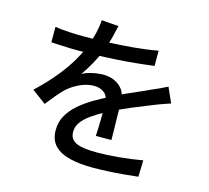

<svg xmlns="http://www.w3.org/2000/svg" viewBox="-118 -943 1236 1134"><g transform="rotate(15 500.0 -376.5)"><path d="M472 -796Q466 -767 455.5 -725.5Q445 -684 425 -632Q408 -590 383.5 -546Q359 -502 333 -466Q350 -476 372.5 -482.5Q395 -489 418.5 -492.5Q442 -496 461 -496Q521 -496 562 -461.5Q603 -427 603 -362Q603 -342 603 -313Q603 -284 604 -252Q605 -220 605.5 -189Q606 -158 606 -135H511Q512 -154 513 -179.5Q514 -205 514.5 -233Q515 -261 515 -287Q515 -313 515 -333Q514 -378 488 -398Q462 -418 427 -418Q382 -418 337.5 -397Q293 -376 261 -346Q240 -325 217.5 -298Q195 -271 170 -239L84 -303Q153 -368 201 -427Q249 -486 280.5 -539.5Q312 -593 330 -641Q346 -682 356 -724.5Q366 -767 368 -804ZM114 -695Q154 -689 202 -686.5Q250 -684 286 -684Q353 -684 431 -687Q509 -690 588.5 -697Q668 -704 739 -717V-624Q686 -617 626 -611Q566 -605 504 -601.5Q442 -598 385 -596.5Q328 -595 281 -595Q260 -595 231.5 -595.5Q203 -596 172.5 -598Q142 -600 114 -601ZM891 -435Q877 -430 858.5 -424Q840 -418 822 -411Q804 -404 789 -398Q738 -378 670.5 -350Q603 -322 532 -285Q484 -260 449 -235Q414 -210 394.5 -183Q375 -156 375 -124Q375 -98 387 -82Q399 -66 420.5 -57.5Q442 -49 472.5 -45.5Q503 -42 541 -42Q601 -42 677 -49Q753 -56 819 -68L816 33Q780 37 732 41.5Q684 46 633.5 48.5Q583 51 538 51Q463 51 403 37Q343 23 308 -11.5Q273 -46 273 -108Q273 -157 295.5 -196.5Q318 -236 354.5 -268Q391 -300 436 -327Q481 -354 525 -376Q572 -401 612.5 -419.5Q653 -438 688.5 -453Q724 -468 755 -483Q781 -494 804 -504.5Q827 -515 850 -527Z"/></g></svg>

Font: Noto Sans SC Medium
Style: Regular
Weight: 500
Designer: Ryoko NISHIZUKA  (kana, bopomofo & ideographs); Paul D. Hunt (Latin, Greek & Cyrillic); Sandoll Communications , Soo-you
Foundry: Adobe
Version: Version 2.004-H2;hotconv 1.0.118;makeotfexe 2.5.65603